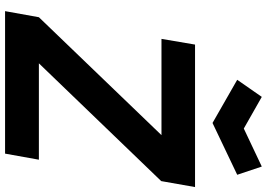

<svg xmlns="http://www.w3.org/2000/svg" viewBox="-168 -886 1054 758"><g transform="rotate(90 359.0 -507.0)"><path d="M295 -916.5 362.5 -1013.5 487.5 -942.5 637.5 -1013.5 670 -916.5 465.5 -819ZM610.5 -133.5 586.5 0H24L48 -133.5L513.5 -617.5H133.5L156 -750H718.5L695 -616.5L230 -133.5Z"/></g></svg>

Font: Russisch Sans ExtraBold
Style: Italic
Weight: 800
Width: 4
Italic angle: -10°
Designer: Michael Sharanda (font) & Cristiano Sobral (main changes)
Foundry: Michael Sharanda
Version: Version 2.00;September 8, 2020;FontCreator 13.0.0.2681 64-bi